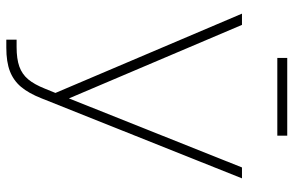

<svg xmlns="http://www.w3.org/2000/svg" viewBox="-175 -710 894 584"><g transform="rotate(90 272.0 -418.0)"><path d="M100.6 -21.5H123Q159.2 -21.5 182.4 -29.8Q205.6 -38.1 221.2 -56.6Q236.8 -75.2 250 -108.4L262.7 -139.6L21.5 -707H55.7L279.3 -180.7L489.3 -707H522.5L279.3 -97.7Q263.7 -58.1 244.4 -35.2Q225.1 -12.2 196.8 -1.2Q168.5 9.8 125 9.8H100.6ZM392.6 -814.5H156.2V-844.7H392.6Z"/></g></svg>

Font: Pretendard JP Thin
Style: Regular
Weight: 100
Designer: Base glyphs from Inter by Rasmus Andersson; Hangeul glyphs from Noto Sans CJK(Source Han Sans) by Jang Soo-young and Kan
Foundry: Kil Hyung-jin
Version: Version 1.309